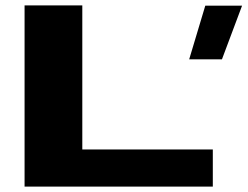

<svg xmlns="http://www.w3.org/2000/svg" viewBox="-20 -695 922 715"><path d="M71.5 0V-675H286.5V-138.5H772.5V0ZM684.5 -474 744.5 -674H881.5L806.5 -474Z"/></svg>

Font: Anybody UltraExpanded Regular
Style: Bold
Weight: 700
Width: 9
Designer: Tyler Finck
Foundry: Etcetera Type Company
Version: Version 1.010; ttfautohint (v1.8.3) -l 8 -r 50 -G 200 -x 14 